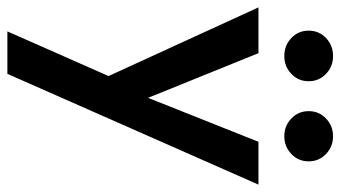

<svg xmlns="http://www.w3.org/2000/svg" viewBox="-225 -481 922 520"><g transform="rotate(90 236.0 -221.0)"><path d="M277 -596Q277 -624 297 -643Q317 -662 345 -662Q373 -662 393 -643Q413 -624 413 -596Q413 -568 393 -549Q373 -530 345 -530Q317 -530 297 -549Q277 -568 277 -596ZM59 -596Q59 -624 79 -643Q99 -662 128 -662Q156 -662 176 -643Q196 -624 196 -596Q196 -568 176 -549Q156 -530 128 -530Q99 -530 79 -549Q59 -568 59 -596ZM476 -460 176 220H61L182 -54L-4 -460H120L241 -161L360 -460Z"/></g></svg>

Font: Jost* Medium
Style: Regular
Weight: 500
Version: Version 3.7